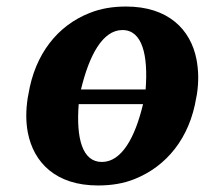

<svg xmlns="http://www.w3.org/2000/svg" viewBox="-20 -558 627 588"><path d="M65 -259C59 -220 59 -186 65 -153C83 -59 152 10 280 10C321 10 359 4 393 -10C490 -49 561 -135 581 -259L583 -269C589 -308 588 -342 582 -375C564 -469 494 -538 366 -538C326 -538 288 -532 254 -518C157 -480 87 -393 67 -269ZM221 -239H418C394 -138 353 -62 292 -62C232 -62 213 -134 221 -239ZM228 -284C253 -388 294 -466 355 -466C416 -466 434 -389 426 -284Z"/></svg>

Font: Aerodynamic
Style: BdObl
Weight: 500
Designer: Google
Version: Version 2.000980; 2014